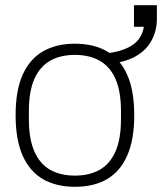

<svg xmlns="http://www.w3.org/2000/svg" viewBox="-20 -706 623 738"><path d="M268 12Q196 12 145 -17.5Q94 -47 67 -108Q40 -169 40 -263Q40 -358 67 -418.5Q94 -479 145 -508.5Q196 -538 268 -538Q341 -538 391.5 -508.5Q442 -479 469 -418.5Q496 -358 496 -263Q496 -169 469 -108Q442 -47 391.5 -17.5Q341 12 268 12ZM268 -31Q323 -31 362.5 -53Q402 -75 423.5 -123Q445 -171 445 -248V-278Q445 -356 423.5 -403.5Q402 -451 362.5 -473Q323 -495 268 -495Q213 -495 173.5 -473Q134 -451 112.5 -403.5Q91 -356 91 -278V-248Q91 -171 112.5 -123Q134 -75 173.5 -53Q213 -31 268 -31ZM389 -460V-501Q451 -508 488 -532Q525 -556 533 -603H495V-686H583V-632Q583 -590 563.5 -552Q544 -514 501.5 -489.5Q459 -465 389 -460Z"/></svg>

Font: Archivo SemiBold Thin
Style: Regular
Weight: 250
Version: Version 2.001